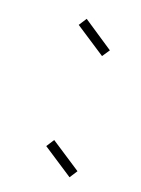

<svg xmlns="http://www.w3.org/2000/svg" viewBox="-77 -525 392 534"><g transform="rotate(15 119.0 -258.0)"><path d="M175 -39 90 -106 107 -128 192 -61ZM175 -388 90 -455 107 -477 192 -409Z"/></g></svg>

Font: Envoyer
Style: Regular
Weight: 400
Version: Version 0.1